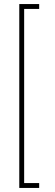

<svg xmlns="http://www.w3.org/2000/svg" viewBox="-20 -823 273 946"><path d="M75 -803H99V103H75ZM89 -803H173V-779H89ZM89 79H173V103H89Z"/></svg>

Font: Phudu Light
Style: Regular
Weight: 300
Version: Version 1.005;gftools[0.9.23]